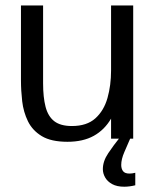

<svg xmlns="http://www.w3.org/2000/svg" viewBox="-20 -520 582 720"><path d="M232.9 11.7Q171.9 11.7 136.7 -9.5Q101.6 -30.8 84.7 -65.4Q67.9 -100.1 63.2 -140.4Q58.6 -180.7 58.6 -218.8V-499.5H141.6V-207.5Q141.6 -155.3 150.9 -119.4Q160.2 -83.5 183.6 -65.4Q207 -47.4 249.5 -47.4Q305.7 -47.4 337.6 -76.2Q369.6 -105 383.1 -152.6Q396.5 -200.2 396.5 -255.4V-499.5H479.5V0H396.5V-75.2Q372.1 -33.2 331.8 -10.7Q291.5 11.7 232.9 11.7ZM445.8 180.2Q418.5 180.2 400.6 170.4Q382.8 160.6 374.3 145.5Q365.7 130.4 365.7 114.3Q365.7 84.5 386 54.4Q406.2 24.4 429.7 -4.9H470.2Q458 23.4 446.3 50.3Q434.6 77.1 434.6 98.6Q434.6 112.8 441.4 121.8Q448.2 130.9 465.8 130.9Q475.1 130.9 487.3 127.9V174.8Q465.3 180.2 445.8 180.2Z"/></svg>

Font: Pontano Sans
Style: Regular
Weight: 400
Designer: Vernon Adams
Foundry: Vernon Adams
Version: Version 2.001